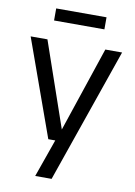

<svg xmlns="http://www.w3.org/2000/svg" viewBox="-96 -742 703 1003"><g transform="rotate(10 255.5 -240.5)"><path d="M163 200 241 -21 250 -40 409 -514H498L250 200ZM197 -1 13 -514H102L262 -51H286L285 -1ZM119 -681H386V-617H119Z"/></g></svg>

Font: TikTok Sans 24pt
Style: Regular
Weight: 400
Version: Version 4.000